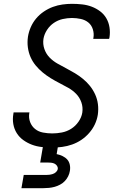

<svg xmlns="http://www.w3.org/2000/svg" viewBox="-20 -763 640 1003"><path d="M253 8Q225 8 198 5Q171 2 147 -7Q123 -16 102 -31Q81 -46 67.5 -67.5Q54 -89 49.5 -115Q45 -141 50 -169L51 -176H134L133 -172Q129 -147 137.5 -125Q146 -103 163.5 -89Q181 -75 205 -70.5Q229 -66 253 -66Q278 -66 303.5 -71Q329 -76 351.5 -90Q374 -104 390 -127Q406 -150 410 -175Q414 -203 405 -228.5Q396 -254 378 -272.5Q360 -291 337 -304Q314 -317 290.5 -329Q267 -341 245 -354.5Q223 -368 203 -384.5Q183 -401 166.5 -421Q150 -441 139.5 -465Q129 -489 125.5 -516Q122 -543 126 -571Q130 -596 140.5 -620.5Q151 -645 168.5 -666Q186 -687 209 -702.5Q232 -718 256.5 -727Q281 -736 306.5 -739.5Q332 -743 356 -743Q383 -743 409.5 -740Q436 -737 459.5 -728Q483 -719 503 -704Q523 -689 535.5 -667.5Q548 -646 552 -620Q556 -594 552 -568L550 -560H467L468 -565Q472 -588 465 -610Q458 -632 441.5 -645.5Q425 -659 402 -664Q379 -669 356 -669Q332 -669 307.5 -663.5Q283 -658 261.5 -643.5Q240 -629 225.5 -606.5Q211 -584 207 -560Q203 -532 212 -506.5Q221 -481 239 -462.5Q257 -444 280 -431Q303 -418 326 -406Q349 -394 371.5 -380.5Q394 -367 414 -350.5Q434 -334 450 -314Q466 -294 477 -270Q488 -246 491.5 -219Q495 -192 491 -164Q487 -138 475.5 -113.5Q464 -89 445.5 -68Q427 -47 404.5 -32Q382 -17 356.5 -8Q331 1 304.5 4.5Q278 8 253 8ZM92 220 104 151H219Q228 151 237 150Q246 149 255.5 146Q265 143 272.5 136Q280 129 282 120Q283 111 278 103.5Q273 96 265 92Q257 88 247.5 87Q238 86 229 86H190L216 -66H294L276 42Q291 45 306 52Q321 59 331 70Q341 81 344.5 97Q348 113 345 130Q343 144 336 158Q329 172 318.5 183Q308 194 294 201.5Q280 209 265.5 213Q251 217 236 218.5Q221 220 207 220Z"/></svg>

Font: Iosevka Aile
Style: Italic
Weight: 400
Italic angle: -9°
Designer: Belleve Invis
Foundry: Belleve Invis
Version: Version 28.0.1; ttfautohint (v1.8.4)